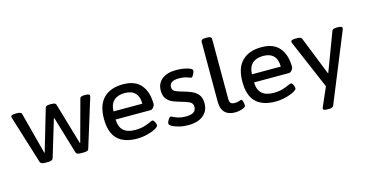

<svg xmlns="http://www.w3.org/2000/svg" viewBox="-92 -1190 3500 1834"><g transform="rotate(-15 1657.5 -273.0)"><path d="M217 2Q200 2 187.5 -2.5Q175 -7 170 -20L24 -491Q23 -495 22 -499Q21 -503 21 -507Q21 -525 69 -525H82Q99 -525 111.5 -521Q124 -517 127 -508L236 -93H240L362 -508Q365 -517 377.5 -521Q390 -525 408 -525H421Q462 -525 467 -507L588 -95H592L704 -508Q707 -517 719.5 -521Q732 -525 749 -525H756Q800 -525 800 -507Q800 -501 797 -491L651 -20Q647 -7 634.5 -2.5Q622 2 605 2H571Q554 2 541 -2.5Q528 -7 524 -20L414 -388H410L299 -20Q295 -8 282 -3Q269 2 252 2Z M1130 7Q1000 7 935 -57.5Q870 -122 870 -259Q870 -394 938 -462Q1006 -530 1130 -530Q1250 -530 1307.5 -460.5Q1365 -391 1365 -273Q1365 -258 1351 -240.5Q1337 -223 1322 -223H976Q978 -149 1017 -113.5Q1056 -78 1133 -78Q1184 -78 1221.5 -89.5Q1259 -101 1282.5 -112Q1306 -123 1313 -123Q1320 -123 1327.5 -113Q1335 -103 1339.5 -89.5Q1344 -76 1344 -68Q1344 -57 1325 -44Q1306 -31 1275 -19.5Q1244 -8 1206 -0.5Q1168 7 1130 7ZM977 -303H1262Q1262 -373 1227 -409Q1192 -445 1125 -445Q1055 -445 1016.5 -409Q978 -373 977 -303Z M1636 9Q1587 9 1545 -1.5Q1503 -12 1477.5 -26.5Q1452 -41 1452 -56Q1452 -63 1458.5 -77Q1465 -91 1474 -102.5Q1483 -114 1491 -114Q1496 -114 1514 -104.5Q1532 -95 1562 -86Q1592 -77 1633 -77Q1735 -77 1735 -145Q1735 -182 1703.5 -197Q1672 -212 1624 -225Q1587 -235 1550 -249.5Q1513 -264 1488.5 -294Q1464 -324 1464 -378Q1464 -448 1515 -489Q1566 -530 1654 -530Q1692 -530 1728.5 -524Q1765 -518 1789.5 -507.5Q1814 -497 1814 -483Q1814 -474 1808 -459.5Q1802 -445 1794 -433.5Q1786 -422 1779 -422Q1773 -422 1742 -434Q1711 -446 1658 -446Q1615 -446 1591 -431Q1567 -416 1567 -384Q1567 -354 1593 -340.5Q1619 -327 1668 -314Q1709 -303 1748 -286.5Q1787 -270 1812 -239Q1837 -208 1837 -153Q1837 -79 1783.5 -35Q1730 9 1636 9Z M2098 7Q2032 7 1997 -28.5Q1962 -64 1962 -132V-727Q1962 -739 1972 -746Q1982 -753 2007 -753H2021Q2046 -753 2056 -746Q2066 -739 2066 -727V-138Q2066 -104 2078 -92.5Q2090 -81 2118 -81Q2144 -81 2160 -87.5Q2176 -94 2183 -94Q2191 -94 2195.5 -81.5Q2200 -69 2202 -54.5Q2204 -40 2204 -34Q2204 -22 2187 -13Q2170 -4 2145.5 1.5Q2121 7 2098 7Z M2499 7Q2369 7 2304 -57.5Q2239 -122 2239 -259Q2239 -394 2307 -462Q2375 -530 2499 -530Q2619 -530 2676.5 -460.5Q2734 -391 2734 -273Q2734 -258 2720 -240.5Q2706 -223 2691 -223H2345Q2347 -149 2386 -113.5Q2425 -78 2502 -78Q2553 -78 2590.5 -89.5Q2628 -101 2651.5 -112Q2675 -123 2682 -123Q2689 -123 2696.5 -113Q2704 -103 2708.5 -89.5Q2713 -76 2713 -68Q2713 -57 2694 -44Q2675 -31 2644 -19.5Q2613 -8 2575 -0.5Q2537 7 2499 7ZM2346 -303H2631Q2631 -373 2596 -409Q2561 -445 2494 -445Q2424 -445 2385.5 -409Q2347 -373 2346 -303Z M2955 207Q2914 207 2914 190Q2914 188 2914.5 184.5Q2915 181 2919 173L2999 -10L2793 -492Q2792 -495 2791 -499Q2790 -503 2790 -507Q2790 -525 2838 -525H2853Q2870 -525 2881.5 -521Q2893 -517 2897 -508L3049 -126H3053L3197 -508Q3201 -517 3213 -521Q3225 -525 3242 -525H3253Q3297 -525 3297 -507Q3297 -500 3294 -491L3018 186Q3014 198 3001 202.5Q2988 207 2969 207Z"/></g></svg>

Font: Asap Semi Expanded Medium
Style: Regular
Weight: 500
Width: 6
Designer: Pablo Cosgaya
Foundry: Omnibus-Type
Version: Version 3.001; ttfautohint (v1.8.4.7-5d5b)